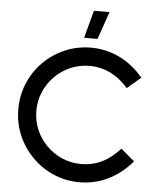

<svg xmlns="http://www.w3.org/2000/svg" viewBox="-58 -901 791 955"><g transform="rotate(5 338.0 -424.0)"><path d="M138 -95Q92 -141 66 -202Q40 -263 40 -332Q40 -401 65.5 -462Q91 -523 138 -570Q184 -616 245 -642Q306 -668 374 -668Q449 -668 516 -636Q583 -604 636 -541L568 -483Q486 -577 374 -577Q325 -577 280.5 -558Q236 -539 202 -505Q168 -471 149 -426.5Q130 -382 130 -332Q130 -282 149 -237.5Q168 -193 202 -159Q236 -125 280.5 -106Q325 -87 374 -87Q486 -87 568 -181L636 -123Q582 -60 515.5 -28Q449 4 374 4Q306 4 245 -22Q184 -48 138 -95ZM402 -714H335L372 -852H450Z"/></g></svg>

Font: Sulphur Point
Style: Bold
Weight: 700
Designer: Noponies / Dale Sattler
Foundry: Noponies
Version: Version 1.000; ttfautohint (v1.8)